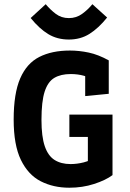

<svg xmlns="http://www.w3.org/2000/svg" viewBox="-20 -877 613 906"><path d="M307 8.8Q232 8.8 172.4 -21.5Q112.9 -51.9 78.7 -122.3Q44.5 -192.7 44.5 -312.7Q44.5 -435.9 75.3 -507Q106.1 -578.2 165.5 -608.3Q224.8 -638.5 309.8 -638.5Q353.8 -638.5 398.9 -628.9Q444 -619.3 493.2 -592.1V-434.4L382 -423.6V-590.2L423.2 -501.2Q403.5 -511.9 375.2 -519.7Q346.9 -527.6 313.5 -527.6Q267.1 -527.6 236.5 -509.6Q206 -491.6 190.8 -444.9Q175.7 -398.2 175.7 -311.2Q175.7 -232.5 191.3 -187Q206.9 -141.5 237.5 -122.2Q268.2 -102.8 313.2 -102.8Q343.3 -102.8 375 -110.8Q406.6 -118.8 444.9 -142.1L394.6 -84.5V-273.6L469.1 -230.7H307.3V-336.2H510.9V-50.7Q478.5 -26.5 423.8 -8.9Q369.2 8.8 307 8.8ZM305 -690.4Q250.2 -690.4 208 -715.9Q165.8 -741.3 124.7 -792L195.7 -857.2Q216.7 -831.7 243.2 -811.6Q269.8 -791.6 305 -791.6Q340.1 -791.6 367.7 -811.7Q395.4 -831.8 415.9 -857.2L485.5 -794.3Q444.5 -743.6 402.1 -717Q359.7 -690.4 305 -690.4Z"/></svg>

Font: Anaheim
Style: Regular
Weight: 400
Designer: Vernon Adams
Foundry: Vernon Adams
Version: Version 2.001